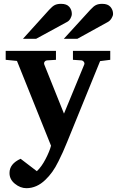

<svg xmlns="http://www.w3.org/2000/svg" viewBox="-20 -754 612 1005"><path d="M557.1 -440.9 503.9 -434.1 331.1 -9.8Q316.4 25.9 309.3 41.5Q302.2 57.1 286.4 89.6Q270.5 122.1 253.7 145.5Q236.8 168.9 217.8 187Q172.4 231 118.2 231Q86.4 231 57.9 207.8Q29.3 184.6 29.8 150.9Q29.8 103.5 87.9 77.1L172.9 142.1Q197.8 118.7 218.5 78.6Q239.3 38.6 247.1 8.8L68.8 -435.1L9.8 -440.9V-487.8H272.9V-440.9L227.1 -438Q217.8 -437 213.4 -430.7Q209 -424.3 211.9 -416L314.9 -159.2L420.9 -416Q423.8 -423.3 418.9 -430.2Q414.1 -437 405.8 -438L361.8 -440.9V-487.8H557.1ZM571.8 -681.2Q571.8 -670.9 563.7 -658Q555.7 -645 544.9 -639.2L384.8 -550.8H314L452.1 -702.1Q468.8 -720.7 481.9 -727.3Q495.1 -733.9 515.1 -733.9Q544.4 -733.9 558.1 -718Q571.8 -702.1 571.8 -681.2ZM356 -681.2Q356 -670.4 348.9 -657.5Q341.8 -644.5 331.1 -639.2L168.9 -550.8H100.1L236.8 -702.1Q253.4 -720.7 266.4 -727.3Q279.3 -733.9 299.8 -733.9Q329.1 -733.9 342.5 -718.3Q356 -702.6 356 -681.2Z"/></svg>

Font: Veleka
Style: Bold
Weight: 700
Designer: Stefan Peev, Context Ltd, 2016; SIL International, 1997-2014.
Foundry: Stefan Peev, Context Ltd, 2016
Version: Version 1.000